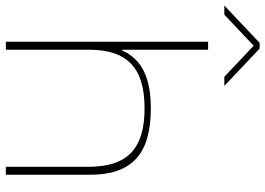

<svg xmlns="http://www.w3.org/2000/svg" viewBox="-226 -782 931 674"><g transform="rotate(90 240.0 -445.5)"><path d="M50 -710V0H78V-291C78 -428 143 -487 284 -487C424 -487 489 -428 489 -291V0H517V-295C517 -444 443 -509 284 -509C178 -509 112 -478 81 -409H78V-710ZM-77 -767H-45L64 -870L173 -767H205L74 -891H54Z"/></g></svg>

Font: LT Wave Thin
Style: Regular
Weight: 100
Designer: Daniel Lyons
Version: Version 2.5 (Glyphs App)